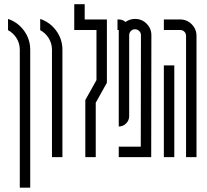

<svg xmlns="http://www.w3.org/2000/svg" viewBox="-20 -734 967 897"><path d="M17.5 -645.6Q63.3 -630.2 92.3 -590.6Q121.2 -551 121.2 -501.5V142.9H72.5V-501.5Q72.5 -531 57.5 -555.4Q42.5 -579.8 17.5 -593.1Z M167.8 -645.6Q213.7 -630.2 242.6 -590.6Q271.6 -551 271.6 -501.5V0H222.8V-501.5Q222.8 -531 207.8 -555.4Q192.8 -579.8 167.8 -593.1Z M378.6 -266.6 430.7 -359.9V-593.9H326.9V-714.3H375.7V-643.1H479.4V-347.4L427.3 -254.1V0H378.6Z M534.8 -593.9H528.9V-643.1H534.8Q552.7 -643.1 566.4 -631.4Q586.4 -645.6 611 -645.6Q642.6 -645.6 664.9 -623.3Q687.2 -601 687.2 -569.8L686.4 0H534.8V-48.7H637.7L638.5 -569.8Q638.5 -581 630.4 -589.1Q622.2 -597.3 611 -597.3Q599.3 -597.3 591.4 -589.1Q583.5 -581 583.5 -569.8V-191.6Q583.5 -171.6 569.1 -157.2Q554.8 -142.9 534.8 -142.9Z M794.3 0H745.5V-428.6H794.3ZM849.2 0V-566.4Q849.2 -578.1 841.3 -586Q833.4 -593.9 821.7 -593.9H745.5V-643.1H821.7Q853.4 -643.1 875.7 -620.6Q898 -598.1 898 -566.4V0Z"/></svg>

Font: Marapfhont
Style: Book
Weight: 400
Version: Version 0.15